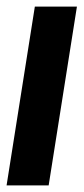

<svg xmlns="http://www.w3.org/2000/svg" viewBox="-31 -564 254 584"><path d="M117 0H-11L75 -544H203Z"/></svg>

Font: Georama Condensed
Style: Bold Italic
Weight: 700
Width: 3
Italic angle: -9°
Designer: Jean-Baptiste Levee
Foundry: Production Type
Version: Version 1.000